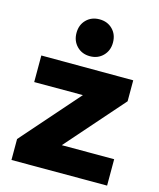

<svg xmlns="http://www.w3.org/2000/svg" viewBox="-117 -873 790 956"><g transform="rotate(15 277.5 -395.0)"><path d="M43 -541 517 -540V-432L257 -136H527V0H34V-108L294 -404H43ZM371 -695Q371 -654 344.5 -627Q318 -600 277 -600Q236 -600 209.5 -627Q183 -654 183 -695Q183 -737 209.5 -763.5Q236 -790 277 -790Q318 -790 344.5 -763.5Q371 -737 371 -695Z"/></g></svg>

Font: Gontserrat
Style: Bold
Weight: 700
Designer: Julieta Ulanovsky
Foundry: Julieta Ulanovsky
Version: Version 6.001